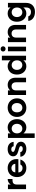

<svg xmlns="http://www.w3.org/2000/svg" viewBox="2374 -3192 1091 5878"><g transform="rotate(-90 2919.0 -252.5)"><path d="M209 0H69V-554H209V-468Q235 -511 278 -536.5Q321 -562 379 -562V-415H342Q311 -415 286.5 -408.5Q262 -402 244.5 -386Q227 -370 218 -343Q209 -316 209 -276Z M711 -448Q660 -448 624 -417Q588 -386 580 -329H843Q842 -356 831.5 -378Q821 -400 803 -415.5Q785 -431 761.5 -439.5Q738 -448 711 -448ZM974 -174Q963 -136 940.5 -102.5Q918 -69 885 -44Q852 -19 809 -5Q766 9 715 9Q655 9 604 -11Q553 -31 516 -68.5Q479 -106 458 -159Q437 -212 437 -277Q437 -343 457.5 -395.5Q478 -448 514.5 -485.5Q551 -523 602 -543Q653 -563 715 -563Q775 -563 825 -543.5Q875 -524 911.5 -488Q948 -452 968 -401.5Q988 -351 988 -289Q988 -275 987 -262Q986 -249 984 -235H579Q584 -173 621.5 -140Q659 -107 712 -107Q757 -107 783 -126.5Q809 -146 823 -174Z M1520 -158Q1520 -122 1505 -91.5Q1490 -61 1461.5 -38.5Q1433 -16 1393 -3.5Q1353 9 1302 9Q1250 9 1206.5 -5.5Q1163 -20 1131 -44.5Q1099 -69 1080.5 -102.5Q1062 -136 1060 -175H1201Q1205 -143 1232 -122Q1259 -101 1301 -101Q1343 -101 1364.5 -117.5Q1386 -134 1386 -158Q1386 -183 1363 -196Q1340 -209 1305 -218.5Q1270 -228 1229.5 -238.5Q1189 -249 1154 -267Q1119 -285 1096 -315.5Q1073 -346 1073 -397Q1073 -431 1088 -461.5Q1103 -492 1131 -514.5Q1159 -537 1200 -550Q1241 -563 1292 -563Q1393 -563 1451 -513Q1509 -463 1515 -380H1381Q1378 -412 1354 -432Q1330 -452 1288 -452Q1249 -452 1229 -437.5Q1209 -423 1209 -399Q1209 -374 1232 -360.5Q1255 -347 1289 -337Q1323 -327 1363 -317Q1403 -307 1437.5 -288.5Q1472 -270 1495.5 -239.5Q1519 -209 1520 -158Z M1775 -474Q1800 -509 1846.5 -536Q1893 -563 1958 -563Q2011 -563 2057.5 -543Q2104 -523 2138 -486Q2172 -449 2191.5 -396.5Q2211 -344 2211 -279Q2211 -214 2191.5 -161Q2172 -108 2138 -70Q2104 -32 2057.5 -11.5Q2011 9 1958 9Q1892 9 1846.5 -18Q1801 -45 1775 -79V264H1635V-554H1775ZM2068 -279Q2068 -318 2055.5 -348.5Q2043 -379 2023 -399Q2003 -419 1976 -429.5Q1949 -440 1921 -440Q1893 -440 1866.5 -429.5Q1840 -419 1820 -398Q1800 -377 1787.5 -346.5Q1775 -316 1775 -277Q1775 -238 1787.5 -207.5Q1800 -177 1820 -156Q1840 -135 1866.5 -124.5Q1893 -114 1921 -114Q1949 -114 1976 -125Q2003 -136 2023 -157Q2043 -178 2055.5 -209Q2068 -240 2068 -279Z M2848 -277Q2848 -212 2825.5 -159Q2803 -106 2764 -68.5Q2725 -31 2672 -11Q2619 9 2559 9Q2499 9 2447.5 -11Q2396 -31 2358.5 -68.5Q2321 -106 2299.5 -159Q2278 -212 2278 -277Q2278 -343 2300 -395.5Q2322 -448 2360.5 -485.5Q2399 -523 2451 -543Q2503 -563 2563 -563Q2623 -563 2675 -543Q2727 -523 2765.5 -485.5Q2804 -448 2826 -395.5Q2848 -343 2848 -277ZM2420 -277Q2420 -236 2431 -205Q2442 -174 2461 -153.5Q2480 -133 2505.5 -123Q2531 -113 2559 -113Q2587 -113 2613 -123Q2639 -133 2659 -153.5Q2679 -174 2691.5 -205Q2704 -236 2704 -277Q2704 -319 2692 -349.5Q2680 -380 2660 -400.5Q2640 -421 2614.5 -431Q2589 -441 2561 -441Q2533 -441 2507.5 -431Q2482 -421 2462.5 -400.5Q2443 -380 2431.5 -349.5Q2420 -319 2420 -277Z M3339 -306Q3339 -373 3305.5 -408Q3272 -443 3216 -443Q3159 -443 3125 -408Q3091 -373 3091 -306V0H2951V-554H3091V-485Q3118 -520 3161 -541Q3204 -562 3258 -562Q3306 -562 3347 -546.5Q3388 -531 3417 -501Q3446 -471 3462.5 -426.5Q3479 -382 3479 -325V0H3339Z M3576 -279Q3576 -344 3595.5 -396.5Q3615 -449 3649.5 -486Q3684 -523 3730.5 -543Q3777 -563 3830 -563Q3885 -563 3933.5 -539.5Q3982 -516 4011 -477V-740H4153V0H4011V-82Q3986 -44 3940.5 -17.5Q3895 9 3829 9Q3776 9 3730 -11.5Q3684 -32 3649.5 -70Q3615 -108 3595.5 -161Q3576 -214 3576 -279ZM4012 -277Q4012 -316 4000 -346.5Q3988 -377 3967.5 -398Q3947 -419 3920.5 -429.5Q3894 -440 3865 -440Q3837 -440 3810.5 -429.5Q3784 -419 3764 -399Q3744 -379 3731.5 -348.5Q3719 -318 3719 -279Q3719 -240 3731.5 -209Q3744 -178 3764 -157Q3784 -136 3810.5 -125Q3837 -114 3865 -114Q3894 -114 3920.5 -124.5Q3947 -135 3967.5 -156Q3988 -177 4000 -207.5Q4012 -238 4012 -277Z M4290 -554H4430V0H4290ZM4361 -627Q4326 -627 4304 -649Q4282 -671 4282 -703Q4282 -735 4304 -756.5Q4326 -778 4361 -778Q4396 -778 4418.5 -756.5Q4441 -735 4441 -703Q4441 -671 4418.5 -649Q4396 -627 4361 -627Z M4956 -306Q4956 -373 4922.5 -408Q4889 -443 4833 -443Q4776 -443 4742 -408Q4708 -373 4708 -306V0H4568V-554H4708V-485Q4735 -520 4778 -541Q4821 -562 4875 -562Q4923 -562 4964 -546.5Q5005 -531 5034 -501Q5063 -471 5079.5 -426.5Q5096 -382 5096 -325V0H4956Z M5193 -279Q5193 -344 5212.5 -396.5Q5232 -449 5266.5 -486Q5301 -523 5347 -543Q5393 -563 5446 -563Q5512 -563 5558 -537Q5604 -511 5629 -475V-554H5770V4Q5770 60 5753 109Q5736 158 5701.5 194.5Q5667 231 5615.5 252Q5564 273 5496 273Q5437 273 5388.5 259Q5340 245 5303.5 218.5Q5267 192 5244.5 154Q5222 116 5217 68H5356Q5367 106 5403 128.5Q5439 151 5492 151Q5521 151 5546 142.5Q5571 134 5589.5 116Q5608 98 5618.5 70.5Q5629 43 5629 4V-82Q5604 -46 5558 -18.5Q5512 9 5446 9Q5393 9 5347 -11.5Q5301 -32 5266.5 -70Q5232 -108 5212.5 -161Q5193 -214 5193 -279ZM5629 -277Q5629 -316 5617 -346.5Q5605 -377 5584.5 -398Q5564 -419 5537.5 -429.5Q5511 -440 5482 -440Q5454 -440 5427.5 -429.5Q5401 -419 5381 -399Q5361 -379 5348.5 -348.5Q5336 -318 5336 -279Q5336 -240 5348.5 -209Q5361 -178 5381 -157Q5401 -136 5427.5 -125Q5454 -114 5482 -114Q5511 -114 5537.5 -124.5Q5564 -135 5584.5 -156Q5605 -177 5617 -207.5Q5629 -238 5629 -277Z"/></g></svg>

Font: SVN-Poppins SemiBold
Style: Regular
Weight: 600
Designer: Ninad Kale (Devanagari), Jonny Pinhorn (Latin)
Foundry: Indian Type Foundry
Version: Version 3.002 2017